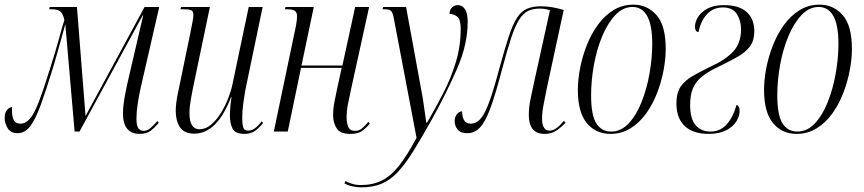

<svg xmlns="http://www.w3.org/2000/svg" viewBox="-50 -566 3717 826"><path d="M551 10Q479 10 479 -79Q479 -105 484.5 -138.5Q490 -172 498 -207L566 -500H564L292 0H271L231 -462Q216 -406 204.5 -366.5Q193 -327 180 -281Q149 -180 126 -116.5Q103 -53 80 -23Q57 7 26 7Q-4 7 -17 -14.5Q-30 -36 -30 -58Q-30 -79 -20.5 -92Q-11 -105 2 -105Q0 -67 8.5 -50.5Q17 -34 38 -34Q60 -34 78.5 -55Q97 -76 117 -128Q137 -180 166 -273Q191 -352 205 -404Q219 -456 227 -480Q221 -507 209.5 -516.5Q198 -526 174 -526H162L164 -536H281L318 -67L572 -536H635L555 -187Q548 -157 542.5 -120Q537 -83 537 -56Q537 -25 545.5 -14Q554 -3 567 -3Q583 -3 595.5 -13.5Q608 -24 627 -45L633 -38Q615 -16 597.5 -3Q580 10 551 10Z M1002 10Q962 10 950.5 -12.5Q939 -35 939 -71Q939 -84 940.5 -103.5Q942 -123 946 -148H944Q913 -68 873.5 -29.5Q834 9 786 9Q742 9 724 -19Q706 -47 706 -89Q706 -117 713.5 -156Q721 -195 728 -226L768 -420Q773 -445 777.5 -468Q782 -491 782 -501Q782 -516 774 -521Q766 -526 741 -526H726L729 -536H853L786 -215Q779 -183 772 -144Q765 -105 765 -81Q765 -10 808 -10Q835 -10 858.5 -30Q882 -50 901 -81Q920 -112 932.5 -145Q945 -178 950 -203L1020 -536H1080L1007 -186Q1001 -154 996.5 -119.5Q992 -85 992 -59Q992 -34 996 -19Q1000 -4 1018 -4Q1034 -4 1048.5 -15.5Q1063 -27 1076 -44L1082 -37Q1067 -18 1048.5 -4Q1030 10 1002 10Z M1457 10Q1413 10 1398 -14.5Q1383 -39 1383 -70Q1383 -99 1389 -129Q1395 -159 1402 -192L1420 -274H1245L1188 0H1128L1223 -454Q1228 -482 1228 -495Q1228 -512 1219 -519Q1210 -526 1184 -526H1176L1178 -536H1300L1247 -284H1423L1478 -536H1538L1462 -190Q1451 -140 1446 -113.5Q1441 -87 1441 -63Q1441 -36 1448.5 -19.5Q1456 -3 1478 -3Q1494 -3 1506.5 -13Q1519 -23 1535 -42L1541 -34Q1524 -14 1507 -2Q1490 10 1457 10Z M1504 240Q1485 240 1465 235.5Q1445 231 1432 223L1436 213Q1449 220 1465.5 225Q1482 230 1503 230Q1554 230 1593 210.5Q1632 191 1667 146.5Q1702 102 1742 27L1645 -483Q1640 -512 1632.5 -519Q1625 -526 1606 -526H1596L1598 -536H1697L1762 -181Q1769 -146 1774 -108Q1779 -70 1784 -38H1787Q1823 -100 1856.5 -164.5Q1890 -229 1911 -298.5Q1932 -368 1932 -443Q1932 -483 1917 -494.5Q1902 -506 1884 -506Q1884 -523 1894 -533.5Q1904 -544 1920 -544Q1938 -544 1950 -527Q1962 -510 1962 -471Q1962 -376 1917.5 -273Q1873 -170 1809 -54Q1764 26 1729.5 82Q1695 138 1662.5 173Q1630 208 1592.5 224Q1555 240 1504 240Z M2293 10Q2258 10 2241.5 -11Q2225 -32 2225 -70Q2225 -103 2231.5 -135.5Q2238 -168 2247 -209L2316 -522Q2295 -529 2272 -529Q2243 -529 2222 -519Q2201 -509 2183.5 -481.5Q2166 -454 2149 -402.5Q2132 -351 2110 -268Q2081 -157 2058.5 -97.5Q2036 -38 2013 -15.5Q1990 7 1961 7Q1932 7 1919 -8.5Q1906 -24 1906 -45Q1906 -63 1916 -75Q1926 -87 1938 -87Q1938 -65 1946 -49.5Q1954 -34 1975 -34Q1991 -34 2005.5 -44Q2020 -54 2034 -80Q2048 -106 2064 -154Q2080 -202 2100 -278Q2122 -358 2139 -409.5Q2156 -461 2174 -489Q2192 -517 2216.5 -528Q2241 -539 2277 -539Q2302 -539 2327.5 -534.5Q2353 -530 2375 -523L2303 -189Q2297 -157 2289.5 -120.5Q2282 -84 2282 -57Q2282 -4 2314 -4Q2329 -4 2343.5 -14.5Q2358 -25 2376 -46L2383 -38Q2364 -18 2343.5 -4Q2323 10 2293 10Z M2576 10Q2513 10 2474.5 -36.5Q2436 -83 2436 -179Q2436 -223 2445.5 -272.5Q2455 -322 2474 -370.5Q2493 -419 2521.5 -458.5Q2550 -498 2588.5 -522Q2627 -546 2675 -546Q2734 -546 2774 -501.5Q2814 -457 2814 -355Q2814 -312 2804.5 -262.5Q2795 -213 2776.5 -165Q2758 -117 2729.5 -77.5Q2701 -38 2662.5 -14Q2624 10 2576 10ZM2579 0Q2622 0 2655 -35.5Q2688 -71 2710.5 -128Q2733 -185 2744.5 -251Q2756 -317 2756 -377Q2756 -459 2734 -497.5Q2712 -536 2671 -536Q2630 -536 2597 -501Q2564 -466 2540.5 -409.5Q2517 -353 2505 -286.5Q2493 -220 2493 -156Q2493 -70 2515.5 -35Q2538 0 2579 0Z M2998 10Q2932 10 2896 -23.5Q2860 -57 2860 -121Q2860 -168 2879 -194.5Q2898 -221 2931.5 -240Q2965 -259 3010 -281Q3070 -308 3104 -344Q3138 -380 3138 -440Q3138 -477 3120 -505.5Q3102 -534 3060 -534Q3019 -534 2992 -505.5Q2965 -477 2955 -428Q2940 -429 2940 -452Q2940 -472 2953 -493Q2966 -514 2993.5 -529Q3021 -544 3064 -544Q3129 -544 3162 -514.5Q3195 -485 3195 -432Q3195 -390 3175 -364.5Q3155 -339 3119.5 -319.5Q3084 -300 3037 -277Q2993 -256 2967.5 -234.5Q2942 -213 2930.5 -184.5Q2919 -156 2919 -115Q2919 -55 2942.5 -27.5Q2966 0 3008 0Q3085 0 3119 -115Q3124 -113 3128 -107Q3132 -101 3132 -89Q3132 -67 3118 -44Q3104 -21 3074 -5.5Q3044 10 2998 10Z M3377 10Q3314 10 3275.5 -36.5Q3237 -83 3237 -179Q3237 -223 3246.5 -272.5Q3256 -322 3275 -370.5Q3294 -419 3322.5 -458.5Q3351 -498 3389.5 -522Q3428 -546 3476 -546Q3535 -546 3575 -501.5Q3615 -457 3615 -355Q3615 -312 3605.5 -262.5Q3596 -213 3577.5 -165Q3559 -117 3530.5 -77.5Q3502 -38 3463.5 -14Q3425 10 3377 10ZM3380 0Q3423 0 3456 -35.5Q3489 -71 3511.5 -128Q3534 -185 3545.5 -251Q3557 -317 3557 -377Q3557 -459 3535 -497.5Q3513 -536 3472 -536Q3431 -536 3398 -501Q3365 -466 3341.5 -409.5Q3318 -353 3306 -286.5Q3294 -220 3294 -156Q3294 -70 3316.5 -35Q3339 0 3380 0Z"/></svg>

Font: Noto Serif Display ExtraCondensed Light
Style: Italic
Weight: 300
Width: 2
Italic angle: -12°
Designer: Monotype Design Team
Foundry: Monotype Imaging Inc.
Version: Version 2.009